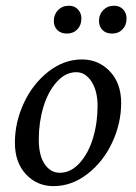

<svg xmlns="http://www.w3.org/2000/svg" viewBox="-20 -632 467 660"><path d="M210 -516.6Q189.5 -516.6 177.2 -528.6Q165 -540.5 165 -560.5Q165 -582.5 179.7 -597.4Q194.3 -612.3 216.8 -612.3Q236.3 -612.3 248 -599.6Q259.8 -586.9 259.8 -568.4Q259.8 -545.4 245.8 -531Q231.9 -516.6 210 -516.6ZM365.2 -516.6Q344.7 -516.6 332.5 -528.6Q320.3 -540.5 320.3 -560.5Q320.3 -582.5 335 -597.4Q349.6 -612.3 372.1 -612.3Q391.6 -612.3 403.3 -599.6Q415 -586.9 415 -568.4Q415 -545.4 401.1 -531Q387.2 -516.6 365.2 -516.6ZM164.1 7.8Q106.9 7.8 69.1 -33Q31.2 -73.7 31.2 -141.6Q31.2 -211.4 61.8 -277.3Q92.3 -343.3 146 -385.5Q199.7 -427.7 261.7 -427.7Q318.8 -427.7 357.7 -386.7Q396.5 -345.7 396.5 -278.3Q396.5 -208 365.7 -142.1Q335 -76.2 280.8 -34.2Q226.6 7.8 164.1 7.8ZM185.5 -38.1Q223.6 -38.1 253.9 -71.8Q284.2 -105.5 299.8 -157.5Q315.4 -209.5 315.4 -267.6Q315.4 -319.8 294.4 -351.8Q273.4 -383.8 242.2 -383.8Q204.6 -383.8 174.6 -349.9Q144.5 -315.9 128.9 -263.4Q113.3 -210.9 113.3 -152.3Q113.3 -97.7 133.5 -67.9Q153.8 -38.1 185.5 -38.1Z"/></svg>

Font: Crimson Pro
Style: Italic
Weight: 400
Italic angle: -12°
Designer: Jacques Le Bailly
Foundry: Baron von Fonthausen
Version: Version 1.003